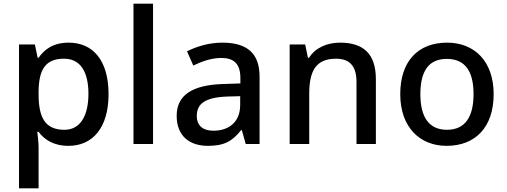

<svg xmlns="http://www.w3.org/2000/svg" viewBox="-20 -780 2745 1040"><path d="M352 -549C268 -549 220 -512 189 -467H184L169 -539H83V240H189V20C189 -5 185 -42 182 -66H189C219 -25 269 10 351 10C481 10 568 -87 568 -270C568 -455 482 -549 352 -549ZM327 -462C417 -462 459 -389 459 -272C459 -156 417 -77 329 -77C222 -77 189 -146 189 -271V-287C191 -405 227 -462 327 -462Z M809 0V-760H703V0Z M1184 -549C1112 -549 1044 -528 993 -502L1027 -425C1073 -447 1124 -466 1179 -466C1244 -466 1282 -437 1282 -358V-328L1190 -325C1019 -320 937 -263 937 -153C937 -41 1009 10 1106 10C1196 10 1239 -16 1286 -75H1290L1311 0H1386V-365C1386 -491 1319 -549 1184 -549ZM1209 -257 1281 -259V-212C1281 -118 1219 -72 1136 -72C1083 -72 1046 -96 1046 -152C1046 -215 1086 -252 1209 -257Z M1822 -549C1754 -549 1689 -523 1654 -467H1648L1633 -539H1549V0H1655V-272C1655 -394 1690 -462 1800 -462C1876 -462 1911 -420 1911 -336V0H2016V-351C2016 -490 1947 -549 1822 -549Z M2654 -270C2654 -449 2549 -549 2402 -549C2245 -549 2148 -449 2148 -270C2148 -91 2254 10 2399 10C2555 10 2654 -91 2654 -270ZM2257 -270C2257 -392 2300 -461 2400 -461C2501 -461 2545 -392 2545 -270C2545 -149 2501 -77 2401 -77C2301 -77 2257 -149 2257 -270Z"/></svg>

Font: Noto Sans Bassa Vah Medium
Style: Regular
Weight: 500
Designer: Monotype Design Team
Foundry: Monotype Imaging Inc.
Version: Version 2.002